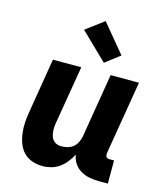

<svg xmlns="http://www.w3.org/2000/svg" viewBox="-116 -864 831 961"><g transform="rotate(15 300.0 -383.5)"><path d="M194 8Q165 8 139.5 -1Q114 -10 96 -28.5Q78 -47 68.5 -72Q59 -97 55.5 -124Q52 -151 53.5 -179Q55 -207 60 -235L107 -520H254L203 -216Q200 -198 200.5 -180Q201 -162 206.5 -146.5Q212 -131 226 -121.5Q240 -112 258 -112Q274 -112 290.5 -116Q307 -120 320 -130.5Q333 -141 340.5 -156.5Q348 -172 351 -187L406 -520H553L489 -137Q489 -132 489.5 -127Q490 -122 493 -118.5Q496 -115 500.5 -113.5Q505 -112 510 -112H533V8H490Q464 8 439 3.5Q414 -1 393 -13Q372 -25 358 -45.5Q344 -66 341 -91Q330 -70 315 -51Q300 -32 280.5 -18Q261 -4 238.5 2Q216 8 194 8ZM357 -571 219 -705 312 -775 433 -629Z"/></g></svg>

Font: Iosevka Heavy Extended
Style: Italic
Weight: 900
Width: 7
Italic angle: -9°
Monospace: yes
Designer: Belleve Invis
Foundry: Belleve Invis
Version: Version 32.5.0; ttfautohint (v1.8.4)